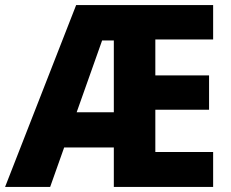

<svg xmlns="http://www.w3.org/2000/svg" viewBox="-23 -734 906 754"><path d="M814 0H424V-155H229L174 0H-3L276 -714H814V-579H587V-438H798V-303H587V-137H814ZM278 -293H424V-575H378Z"/></svg>

Font: Noto Sans Ethiopic SemiCondensed ExtraBold
Style: Regular
Weight: 800
Width: 4
Designer: Monotype Design Team
Foundry: Monotype Imaging Inc.
Version: Version 2.102; ttfautohint (v1.8.4.7-5d5b)